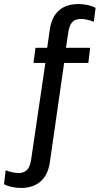

<svg xmlns="http://www.w3.org/2000/svg" viewBox="-100 -748 494 952"><path d="M290 -728C214 -728 160 -691 147 -602L134 -511H76L66 -436H125L54 46C45 104 15 110 -11 110C-26 110 -57 103 -72 96L-80 165C-61 177 -24 184 4 184C77 184 134 147 147 58L218 -436H338L347 -511H227L239 -590C248 -648 276 -654 305 -654C320 -654 350 -647 365 -640L374 -709C354 -721 318 -728 290 -728Z"/></svg>

Font: Chivo
Style: Italic
Weight: 400
Italic angle: -8°
Designer: Hector Gatti
Foundry: Omnibus-Type
Version: Version 1.003;PS 001.003;hotconv 1.0.70;makeotf.lib2.5.58329